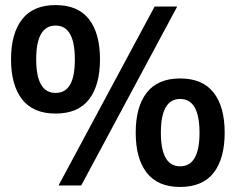

<svg xmlns="http://www.w3.org/2000/svg" viewBox="-20 -738 938 764"><path d="M201.2 -286.1Q112.3 -286.1 68.1 -342.5Q23.9 -398.9 23.9 -502Q23.9 -605 68.1 -661.4Q112.3 -717.8 201.2 -717.8Q290.5 -717.8 334.2 -661.4Q377.9 -605 377.9 -502Q377.9 -398.9 334.2 -342.5Q290.5 -286.1 201.2 -286.1ZM201.2 -368.2Q239.3 -368.2 258.5 -400.4Q277.8 -432.6 277.8 -502Q277.8 -636.2 201.2 -636.2Q124 -636.2 124 -502Q124 -368.2 201.2 -368.2ZM303.2 0H212.9L595.2 -711.9H685.1ZM696.8 5.9Q607.9 5.9 564 -50.5Q520 -106.9 520 -210Q520 -313 564 -369.4Q607.9 -425.8 696.8 -425.8Q786.1 -425.8 830.1 -369.4Q874 -313 874 -210Q874 -106.9 830.1 -50.5Q786.1 5.9 696.8 5.9ZM696.8 -76.2Q773.9 -76.2 773.9 -210Q773.9 -344.2 696.8 -344.2Q620.1 -344.2 620.1 -210Q620.1 -76.2 696.8 -76.2Z"/></svg>

Font: Creato Display ExtraBold
Style: Regular
Weight: 800
Version: Version 1.000